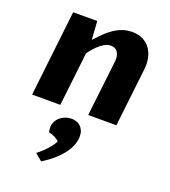

<svg xmlns="http://www.w3.org/2000/svg" viewBox="-154 -638 960 1087"><g transform="rotate(20 326.0 -94.5)"><path d="M102.1 -517.6H247.1L254.4 -406.7Q276.4 -430.7 298.3 -452.4Q320.3 -474.1 344.5 -490.7Q368.7 -507.3 396.2 -517.3Q423.8 -527.3 456.1 -527.3Q492.7 -527.3 519.8 -513.7Q546.9 -500 564.2 -476.3Q581.5 -452.6 588.4 -420.9Q595.2 -389.2 591.3 -353.5L550.8 0H380.9L419.9 -336.9Q423.8 -371.6 409.9 -392.3Q396 -413.1 368.2 -413.1Q352.5 -413.1 336.9 -405.8Q321.3 -398.4 306.2 -386Q291 -373.5 276.6 -357.4Q262.2 -341.3 250 -323.7L212.9 0H43ZM177.7 302.7Q192.9 291 207 278.1Q221.2 265.1 233.4 251.5Q245.6 237.8 255.1 224.6Q264.6 211.4 270 199.2Q259.3 188.5 242.4 180.2Q225.6 171.9 207 168Q204.6 162.6 203.6 154.8Q202.6 147 202.6 138.7Q202.6 119.6 210.9 103.8Q219.2 87.9 232.9 76.2Q246.6 64.5 264.2 58.1Q281.7 51.8 300.8 51.8Q316.4 51.8 330.3 56.6Q344.2 61.5 355 71.5Q365.7 81.5 371.8 96.4Q377.9 111.3 377.9 131.3Q377.9 152.3 369.9 177Q361.8 201.7 343.3 228.3Q324.7 254.9 294.4 282.7Q264.2 310.5 220.2 337.9Z"/></g></svg>

Font: Proza Libre
Style: Bold Italic
Weight: 700
Designer: Jasper de Waard
Foundry: Jasper de Waard
Version: Version 1.000; ttfautohint (v1.4.1.8-43bc)